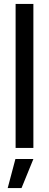

<svg xmlns="http://www.w3.org/2000/svg" viewBox="-20 -749 248 972"><path d="M59 0V-729H149V0ZM19 203 58 56H149L89 203Z"/></svg>

Font: Mona Sans Expanded
Style: Regular
Weight: 400
Width: 7
Designer: Deni Anggara
Foundry: GitHub
Version: Version 2.000